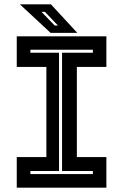

<svg xmlns="http://www.w3.org/2000/svg" viewBox="-20 -868 570 888"><path d="M57.5 0V-141.5H194.5V-558.5H57.5V-700H472V-558.5H335.5V-141.5H472V0ZM120.5 -63H409.5V-77H267V-624H409.5V-638H120.5V-624H253V-77H120.5ZM337.5 -716H214L72 -848H215.5ZM248 -750 188 -813H172L233 -750Z"/></svg>

Font: Tourney Thin
Style: Regular
Weight: 100
Designer: Tyler Finck
Foundry: Etcetera Type Co
Version: Version 1.015